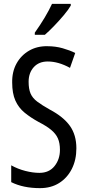

<svg xmlns="http://www.w3.org/2000/svg" viewBox="-20 -963 453 993"><path d="M375 -196Q375 -136 351.5 -89.5Q328 -43 286 -16.5Q244 10 187 10Q100 10 38 -21V-108Q72 -89 111 -79Q150 -69 184 -69Q234 -69 262 -104Q290 -139 290 -188Q290 -223 279.5 -247Q269 -271 245 -291Q221 -311 180 -332Q138 -355 107 -380.5Q76 -406 59.5 -443Q43 -480 43 -536Q42 -592 65.5 -634.5Q89 -677 130.5 -701Q172 -725 225 -724Q267 -724 304 -713.5Q341 -703 369 -689L342 -612Q282 -645 227 -645Q181 -645 154.5 -615.5Q128 -586 128 -540Q128 -503 138 -479.5Q148 -456 172.5 -437.5Q197 -419 238 -396Q308 -359 341.5 -312Q375 -265 375 -196ZM346 -934Q334 -913 310 -884.5Q286 -856 259.5 -828.5Q233 -801 212 -783H160V-794Q218 -876 249 -943H346Z"/></svg>

Font: Noto Sans Lao ExtraCondensed
Style: Regular
Weight: 400
Width: 2
Designer: Monotype Design Team
Foundry: Monotype Imaging Inc.
Version: Version 2.003; ttfautohint (v1.8.4.7-5d5b)